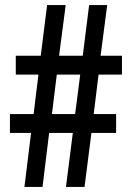

<svg xmlns="http://www.w3.org/2000/svg" viewBox="-20 -734 515 754"><path d="M367 -441 348 -286H436V-212H339L312 0H239L266 -212H173L147 0H76L102 -212H19V-286H112L131 -441H42V-515H140L165 -714H238L212 -515H305L330 -714H401L375 -515H459V-441ZM184 -286H275L295 -441H203Z"/></svg>

Font: Noto Sans ExtraCondensed Medium
Style: Regular
Weight: 500
Width: 2
Designer: Monotype Design Team
Foundry: Monotype Imaging Inc.
Version: Version 2.013; ttfautohint (v1.8.4.7-5d5b)